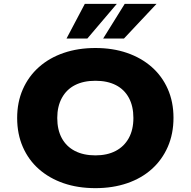

<svg xmlns="http://www.w3.org/2000/svg" viewBox="-20 -965 989 996"><path d="M475 11Q384 11 310 -14.5Q236 -40 182 -87.5Q128 -135 98.5 -202.5Q69 -270 69 -353Q69 -435 98.5 -502Q128 -569 182 -617Q236 -665 310.5 -690.5Q385 -716 475 -716Q565 -716 639 -690.5Q713 -665 767 -617.5Q821 -570 850.5 -503Q880 -436 880 -354Q880 -271 850.5 -203.5Q821 -136 767.5 -88Q714 -40 639.5 -14.5Q565 11 475 11ZM475 -159Q536 -159 580 -182Q624 -205 648 -248.5Q672 -292 672 -353Q672 -414 648.5 -457.5Q625 -501 581 -523.5Q537 -546 475 -546Q413 -546 369 -523.5Q325 -501 301 -457Q277 -413 277 -353Q277 -292 300.5 -248.5Q324 -205 368.5 -182Q413 -159 475 -159ZM325 -765 420 -945H586L433 -765ZM515 -765 627 -945H792L623 -765Z"/></svg>

Font: Nunito Sans 7pt SemiExpanded Black
Style: Regular
Weight: 900
Width: 6
Designer: Vernon Adams
Foundry: Vernon Adams
Version: Version 3.101;gftools[0.9.27]